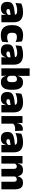

<svg xmlns="http://www.w3.org/2000/svg" viewBox="1864 -2564 713 4480"><g transform="rotate(90 2220.0 -323.5)"><path d="M325 0 330 -126 326.5 -130.5V-283.5L325 -301.5Q325 -336 302.8 -352.2Q280.5 -368.5 227 -368.5Q178.5 -368.5 133.8 -357Q89 -345.5 48 -330.5L62.5 -465Q87.5 -476 118 -485.2Q148.5 -494.5 184.5 -500Q220.5 -505.5 261 -505.5Q329.5 -505.5 375.2 -489.8Q421 -474 448 -445.2Q475 -416.5 486.8 -377Q498.5 -337.5 498.5 -290V0ZM172.5 12Q98.5 12 60.8 -25.8Q23 -63.5 23 -133V-145.5Q23 -219.5 68.2 -254.5Q113.5 -289.5 213 -302L338.5 -318L349 -217L242.5 -201.5Q213.5 -197.5 202.2 -187.8Q191 -178 191 -159V-157Q191 -139.5 202.8 -128.5Q214.5 -117.5 242 -117.5Q265 -117.5 281.8 -123.8Q298.5 -130 309.8 -140.5Q321 -151 327.5 -163.5L352.5 -103.5H324Q316.5 -70 300.2 -44Q284 -18 253.5 -3Q223 12 172.5 12Z M803 13.5Q682.5 13.5 624.5 -49.5Q566.5 -112.5 566.5 -227V-269.5Q566.5 -380.5 624.5 -443.5Q682.5 -506.5 802.5 -506.5Q832 -506.5 858.5 -502.8Q885 -499 907.5 -492.2Q930 -485.5 947.5 -477L961.5 -332.5Q937 -345 908.5 -353.2Q880 -361.5 845 -361.5Q791 -361.5 767.8 -337Q744.5 -312.5 744.5 -266.5V-234Q744.5 -186 770 -160.2Q795.5 -134.5 850 -134.5Q884 -134.5 911.8 -142Q939.5 -149.5 966.5 -162L953 -17Q925.5 -3.5 886.5 5Q847.5 13.5 803 13.5Z M1315 0 1320 -126 1316.5 -130.5V-283.5L1315 -301.5Q1315 -336 1292.8 -352.2Q1270.5 -368.5 1217 -368.5Q1168.5 -368.5 1123.8 -357Q1079 -345.5 1038 -330.5L1052.5 -465Q1077.5 -476 1108 -485.2Q1138.5 -494.5 1174.5 -500Q1210.5 -505.5 1251 -505.5Q1319.5 -505.5 1365.2 -489.8Q1411 -474 1438 -445.2Q1465 -416.5 1476.8 -377Q1488.5 -337.5 1488.5 -290V0ZM1162.5 12Q1088.5 12 1050.8 -25.8Q1013 -63.5 1013 -133V-145.5Q1013 -219.5 1058.2 -254.5Q1103.5 -289.5 1203 -302L1328.5 -318L1339 -217L1232.5 -201.5Q1203.5 -197.5 1192.2 -187.8Q1181 -178 1181 -159V-157Q1181 -139.5 1192.8 -128.5Q1204.5 -117.5 1232 -117.5Q1255 -117.5 1271.8 -123.8Q1288.5 -130 1299.8 -140.5Q1311 -151 1317.5 -163.5L1342.5 -103.5H1314Q1306.5 -70 1290.2 -44Q1274 -18 1243.5 -3Q1213 12 1162.5 12Z M1895.5 12Q1851 12 1821.5 -3Q1792 -18 1775 -45.2Q1758 -72.5 1751 -109H1708.5L1748.5 -216.5Q1749 -191 1757.8 -172.5Q1766.5 -154 1783.2 -144Q1800 -134 1824 -134Q1859.5 -134 1877.5 -155.2Q1895.5 -176.5 1895.5 -219V-279Q1895.5 -322 1878 -342.8Q1860.5 -363.5 1825 -363.5Q1806 -363.5 1790 -356.5Q1774 -349.5 1762.5 -337.8Q1751 -326 1745.5 -311.5L1705 -383.5H1753.5Q1760.5 -417.5 1777 -445Q1793.5 -472.5 1823.8 -488.5Q1854 -504.5 1901 -504.5Q1986 -504.5 2029.8 -447.5Q2073.5 -390.5 2073.5 -275.5V-223Q2073.5 -106.5 2029.8 -47.2Q1986 12 1895.5 12ZM1574.5 0V-659.5H1750.5V-517L1748 -352L1748.5 -340V-158L1745.5 -128.5L1750.5 0Z M2428 0 2433 -126 2429.5 -130.5V-283.5L2428 -301.5Q2428 -336 2405.8 -352.2Q2383.5 -368.5 2330 -368.5Q2281.5 -368.5 2236.8 -357Q2192 -345.5 2151 -330.5L2165.5 -465Q2190.5 -476 2221 -485.2Q2251.5 -494.5 2287.5 -500Q2323.5 -505.5 2364 -505.5Q2432.5 -505.5 2478.2 -489.8Q2524 -474 2551 -445.2Q2578 -416.5 2589.8 -377Q2601.5 -337.5 2601.5 -290V0ZM2275.5 12Q2201.5 12 2163.8 -25.8Q2126 -63.5 2126 -133V-145.5Q2126 -219.5 2171.2 -254.5Q2216.5 -289.5 2316 -302L2441.5 -318L2452 -217L2345.5 -201.5Q2316.5 -197.5 2305.2 -187.8Q2294 -178 2294 -159V-157Q2294 -139.5 2305.8 -128.5Q2317.5 -117.5 2345 -117.5Q2368 -117.5 2384.8 -123.8Q2401.5 -130 2412.8 -140.5Q2424 -151 2430.5 -163.5L2455.5 -103.5H2427Q2419.5 -70 2403.2 -44Q2387 -18 2356.5 -3Q2326 12 2275.5 12Z M2862 -267.5 2811 -367.5H2852.5Q2862.5 -430 2896.5 -465.2Q2930.5 -500.5 2994 -500.5Q3003.5 -500.5 3011.8 -499.5Q3020 -498.5 3028 -497L3036.5 -317Q3026.5 -319 3012.8 -320Q2999 -321 2986 -321Q2939 -321 2908 -306.8Q2877 -292.5 2862 -267.5ZM2687.5 0V-492.5H2852.5L2845.5 -329.5H2864.5V0Z M3360.5 0 3365.5 -126 3362 -130.5V-283.5L3360.5 -301.5Q3360.5 -336 3338.2 -352.2Q3316 -368.5 3262.5 -368.5Q3214 -368.5 3169.2 -357Q3124.5 -345.5 3083.5 -330.5L3098 -465Q3123 -476 3153.5 -485.2Q3184 -494.5 3220 -500Q3256 -505.5 3296.5 -505.5Q3365 -505.5 3410.8 -489.8Q3456.5 -474 3483.5 -445.2Q3510.5 -416.5 3522.2 -377Q3534 -337.5 3534 -290V0ZM3208 12Q3134 12 3096.2 -25.8Q3058.5 -63.5 3058.5 -133V-145.5Q3058.5 -219.5 3103.8 -254.5Q3149 -289.5 3248.5 -302L3374 -318L3384.5 -217L3278 -201.5Q3249 -197.5 3237.8 -187.8Q3226.5 -178 3226.5 -159V-157Q3226.5 -139.5 3238.2 -128.5Q3250 -117.5 3277.5 -117.5Q3300.5 -117.5 3317.2 -123.8Q3334 -130 3345.2 -140.5Q3356.5 -151 3363 -163.5L3388 -103.5H3359.5Q3352 -70 3335.8 -44Q3319.5 -18 3289 -3Q3258.5 12 3208 12Z M4220 0V-288Q4220 -310 4214.8 -325.8Q4209.5 -341.5 4197 -350Q4184.5 -358.5 4162.5 -358.5Q4145 -358.5 4131.8 -352Q4118.5 -345.5 4109.2 -334.8Q4100 -324 4095 -310.5L4079.5 -383.5H4094.5Q4102 -418 4119 -445.2Q4136 -472.5 4166.8 -488.5Q4197.5 -504.5 4246 -504.5Q4298 -504.5 4331.2 -484Q4364.5 -463.5 4380.8 -422.2Q4397 -381 4397 -318.5V0ZM3620 0V-492.5H3796L3790.5 -352.5L3797 -348V0ZM3920 0V-288Q3920 -310 3914.8 -325.8Q3909.5 -341.5 3897 -350Q3884.5 -358.5 3862.5 -358.5Q3845 -358.5 3831.8 -352Q3818.5 -345.5 3809.2 -334.8Q3800 -324 3795 -310.5L3768 -383.5H3796.5Q3804 -418 3820.8 -445.2Q3837.5 -472.5 3868 -488.5Q3898.5 -504.5 3946 -504.5Q4014.5 -504.5 4049.2 -469Q4084 -433.5 4092.5 -366.5Q4093.5 -356.5 4095.2 -341Q4097 -325.5 4097 -314V0Z"/></g></svg>

Font: Anek Gurmukhi Medium ExtraBold
Style: Regular
Weight: 800
Version: Version 1.003